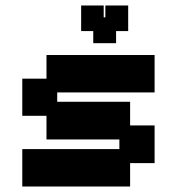

<svg xmlns="http://www.w3.org/2000/svg" viewBox="-20 -667 643 698"><path d="M61 11V-125H414V-160H149V-246H61V-381H149V-467H542V-331H188V-297H453V-211H542V-74H453V11ZM319 -510V-554H275V-647H357V-604H363V-647H446V-554H402V-510Z"/></svg>

Font: Pixelify Sans
Style: Bold
Weight: 700
Designer: Stefie Justprince
Foundry: Typecalism Foundryline
Version: Version 1.000